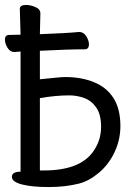

<svg xmlns="http://www.w3.org/2000/svg" viewBox="-20 -737 540 775"><path d="M176 18Q109 18 68.5 7.5Q28 -3 28 -23Q28 -44 63 -44V-529L38 -527Q21 -527 10.5 -544Q0 -561 0 -577Q0 -596 17 -596L63 -597L60 -701Q60 -717 85 -717Q103 -717 123 -708.5Q143 -700 143 -683L141 -599Q248 -603 300 -608Q317 -608 328 -591Q339 -574 339 -558Q339 -538 322 -538Q255 -538 141 -532V-417L211 -424Q231 -426 244 -426Q309 -426 360 -405Q411 -384 438.5 -340.5Q466 -297 466 -228Q466 -173 442.5 -123Q419 -73 379 -39.5Q339 -6 299 4Q244 18 176 18ZM141 -49H158Q302 -49 356 -125Q388 -170 388 -225Q388 -275 368.5 -303Q349 -331 319.5 -341.5Q290 -352 260 -352Q205 -352 141 -341Z"/></svg>

Font: LXGW WenKai Mono TC
Style: Bold
Weight: 700
Designer: LXGW / Fontworks Inc.
Foundry: LXGW / Fontworks Inc.
Version: Version 1.330